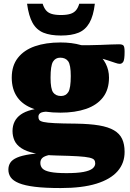

<svg xmlns="http://www.w3.org/2000/svg" viewBox="-20 -736 676 997"><path d="M295.5 240.5Q214 240.5 161.2 234Q108.5 227.5 78.2 215Q48 202.5 35.8 185Q23.5 167.5 23.5 145Q23.5 124 33.8 108.5Q44 93 68.8 82.2Q93.5 71.5 136.8 65Q180 58.5 246 55.5H304.5V61.5Q260.5 63.5 235.2 69Q210 74.5 199.8 84.2Q189.5 94 189.5 110Q189.5 128 201.2 139.8Q213 151.5 242.8 157.2Q272.5 163 325.5 163Q381 163 413.8 156.8Q446.5 150.5 460.5 139Q474.5 127.5 474.5 112.5Q474.5 101.5 469 94.2Q463.5 87 444.2 82.5Q425 78 384.5 75.5Q344 73 274.5 71.5Q205 70 160.2 60Q115.5 50 90.2 33Q65 16 55 -6.8Q45 -29.5 45 -56Q45.5 -111 87.8 -141.2Q130 -171.5 224.5 -177L230 -156.5Q199.5 -156 189.5 -149Q179.5 -142 179.5 -129.5Q179.5 -119.5 184 -113Q188.5 -106.5 206.5 -102.5Q224.5 -98.5 264 -96.5Q303.5 -94.5 373.5 -94Q445.5 -93 494.2 -84.8Q543 -76.5 572.2 -59.2Q601.5 -42 614.2 -14.5Q627 13 627 52Q627.5 110.5 590.8 152.8Q554 195 480.5 217.8Q407 240.5 295.5 240.5ZM294 -151Q211 -151 154.5 -171Q98 -191 69.5 -231.8Q41 -272.5 41 -333Q41 -395 72.8 -435.5Q104.5 -476 161.2 -495.8Q218 -515.5 294 -515.5Q353.5 -515.5 400.2 -502Q447 -488.5 479.5 -463.8Q512 -439 529 -405.5Q546 -372 546 -333Q546 -271 514.8 -230.5Q483.5 -190 426.8 -170.5Q370 -151 294 -151ZM297 -237.5Q322 -237.5 334.8 -258Q347.5 -278.5 347.5 -341Q347.5 -399 334 -417.8Q320.5 -436.5 292.5 -436.5Q268 -436.5 255.2 -415.8Q242.5 -395 242.5 -332.5Q242.5 -274.5 256 -256Q269.5 -237.5 297 -237.5ZM383.5 -458.5 372 -502.5Q405 -501 438.2 -501.2Q471.5 -501.5 501.8 -502.8Q532 -504 557 -505Q582 -506 598 -506Q616 -506 621.5 -499Q627 -492 627 -467.5Q627 -426.5 620.2 -415.5Q613.5 -404.5 601.5 -404.5Q593 -404.5 578 -409.8Q563 -415 538.5 -423Q514 -431 476.2 -440.5Q438.5 -450 383.5 -458.5ZM296.5 -658Q326 -658 344.8 -663.8Q363.5 -669.5 374.5 -682.5Q385.5 -695.5 391.5 -716.5H472.5Q465 -653 444.2 -617Q423.5 -581 387.8 -566.2Q352 -551.5 296.5 -551.5Q241.5 -551.5 205.5 -566.2Q169.5 -581 149.2 -617Q129 -653 120.5 -716.5H201.5Q208 -695.5 218.8 -682.5Q229.5 -669.5 248.2 -663.8Q267 -658 296.5 -658Z"/></svg>

Font: Newsreader 9pt ExtraBold
Style: Regular
Weight: 800
Designer: Hugues Gentile
Foundry: Production Type
Version: Version 1.003